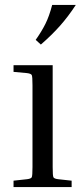

<svg xmlns="http://www.w3.org/2000/svg" viewBox="-20 -760 339 780"><path d="M35 -468V-495H194V-81Q194 -46 197 -40Q200 -34 216 -32L271 -26V0H35V-26L90 -32Q106 -34 109 -40Q112 -46 112 -81V-414Q112 -449 109 -455Q106 -461 90 -463ZM146 -579 125 -598Q149 -632 164.5 -663Q180 -694 192 -740H288Q258 -694 224.5 -656Q191 -618 146 -579Z"/></svg>

Font: Inria Serif
Style: Regular
Weight: 400
Designer: Black Foundry Team
Foundry: Black Foundry
Version: Version 1.000; ttfautohint (v1.8.3)